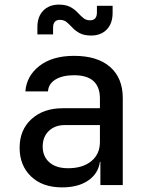

<svg xmlns="http://www.w3.org/2000/svg" viewBox="-20 -802 640 832"><path d="M249 10Q164 10 114.5 -37.5Q65 -85 65 -162Q65 -239 116.5 -286Q168 -333 252 -333H413V-375Q413 -476 301 -476Q251 -476 220.5 -457.5Q190 -439 188 -406H90Q95 -473 151 -516.5Q207 -560 301 -560Q402 -560 457 -512Q512 -464 512 -377V0H415V-101H413Q406 -50 362.5 -20Q319 10 249 10ZM275 -73Q338 -73 375.5 -103.5Q413 -134 413 -187V-260H261Q218 -260 191.5 -234.5Q165 -209 165 -167Q165 -124 194 -98.5Q223 -73 275 -73ZM375 -648Q345 -648 326 -658Q307 -668 294 -682Q281 -696 269 -706Q257 -716 240 -716Q210 -716 210 -682V-653H142V-684Q142 -730 167.5 -756Q193 -782 235 -782Q265 -782 284 -772Q303 -762 316 -748Q329 -734 341 -724Q353 -714 370 -714Q400 -714 400 -748V-777H468V-747Q468 -700 442.5 -674Q417 -648 375 -648Z"/></svg>

Font: JetBrains Mono NL Medium
Style: Regular
Weight: 500
Monospace: yes
Designer: Philipp Nurullin, Konstantin Bulenkov
Foundry: JetBrains
Version: Version 2.305; ttfautohint (v1.8.4.7-5d5b)